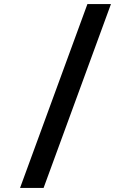

<svg xmlns="http://www.w3.org/2000/svg" viewBox="-20 -780 640 938"><path d="M193 138C193 138 522 -760 522 -760C522 -760 407 -760 407 -760C407 -760 78 138 78 138C78 138 193 138 193 138Z"/></svg>

Font: IBM Plex Mono Mod
Style: SemiBold
Weight: 500
Designer: Mike Abbink, Paul van der Laan, Pieter van Rosmalen
Foundry: Bold Monday
Version: ""